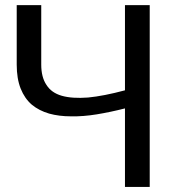

<svg xmlns="http://www.w3.org/2000/svg" viewBox="-20 -737 701 757"><path d="M570.3 -716.8Q570.3 -537.1 570.3 0Q545.9 0 472.7 0Q472.7 -77.1 472.7 -309.6Q415 -294.9 361.3 -286.1Q307.6 -277.3 259.8 -278.3Q212.9 -278.3 173.8 -289.1Q133.8 -300.8 105.5 -324.2Q77.1 -348.6 61.5 -387.7Q45.9 -426.8 45.9 -482.4Q45.9 -560.5 45.9 -716.8Q70.3 -716.8 142.6 -716.8Q142.6 -658.2 142.6 -482.4Q142.6 -432.6 163.1 -402.3Q182.6 -371.1 223.6 -359.4Q264.6 -347.7 327.1 -352.5Q388.7 -358.4 472.7 -380.9Q472.7 -492.2 472.7 -716.8Q497.1 -716.8 570.3 -716.8Z"/></svg>

Font: Lato
Style: Regular
Weight: 400
Designer: Lukasz Dziedzic with Adam Twardoch and Botio Nikoltchev
Version: Version 2.015; 2015-08-06; http://www.latofonts.com/